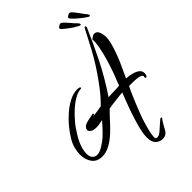

<svg xmlns="http://www.w3.org/2000/svg" viewBox="-342 -1057 1426 1426"><g transform="rotate(-45 371.0 -343.5)"><path d="M496 233Q483 233 470 228Q457 223 445 213Q432 201 426 182.5Q420 164 420 142Q420 110 428 74Q436 38 446.5 3.5Q457 -31 465 -56Q472 -77 483 -107.5Q494 -138 506.5 -170Q519 -202 528 -225Q516 -224 493.5 -221.5Q471 -219 446 -216Q421 -213 401.5 -210.5Q382 -208 377 -206Q367 -196 354 -182.5Q341 -169 327 -154Q308 -133 288 -112Q268 -91 250 -74Q161 8 89 8Q33 8 6 -29.5Q-21 -67 -21 -120Q-21 -151 -12 -184.5Q-3 -218 16 -249Q36 -284 68.5 -324Q101 -364 141 -399Q181 -434 224 -456Q267 -478 307 -478Q318 -478 328.5 -475Q339 -472 334 -462L317 -460Q292 -457 258 -437Q225 -418 191.5 -387.5Q158 -357 126 -319Q110 -300 96.5 -280.5Q83 -261 71 -241Q18 -157 18 -89Q18 -60 32 -44Q46 -28 69 -28Q93 -28 122 -45Q166 -71 193 -96.5Q220 -122 245 -150Q252 -158 260 -167Q268 -176 277 -186L254 -181Q241 -178 229.5 -177Q218 -176 208 -176Q177 -176 161.5 -187Q146 -198 146 -211Q146 -234 177 -249Q188 -253 199 -255.5Q210 -258 220 -260L256 -267Q257 -267 257.5 -267.5Q258 -268 259 -268Q266 -268 266 -262Q266 -255 259 -255Q255 -254 248 -251Q269 -253 299 -257.5Q329 -262 342 -265Q387 -308 433 -368Q479 -428 520.5 -492Q562 -556 591 -611L626 -678L668 -758Q672 -767 677 -767Q682 -767 684 -761.5Q686 -756 683 -750Q634 -635 573 -513.5Q512 -392 431 -271Q436 -272 443.5 -272Q451 -272 458 -273Q499 -274 520 -275Q541 -276 547 -277Q563 -316 582 -367.5Q601 -419 617 -473.5Q633 -528 642.5 -577Q652 -626 649 -660Q653 -662 657.5 -665.5Q662 -669 667 -673Q678 -681 688 -681Q714 -681 724.5 -654.5Q735 -628 735 -600Q735 -575 726 -540Q717 -505 703.5 -467Q690 -429 674 -393Q650 -338 631 -299Q628 -293 625.5 -287.5Q623 -282 621 -278Q648 -277 677 -270Q706 -263 726.5 -248.5Q747 -234 747 -208Q747 -192 742 -184.5Q737 -177 732 -177Q728 -177 725.5 -181Q723 -185 725 -192Q728 -197 725 -202Q718 -213 696 -217.5Q674 -222 647 -222.5Q620 -223 598 -223Q589 -207 573.5 -172Q558 -137 541 -95.5Q524 -54 510 -17Q496 20 490 41Q460 138 460 174Q460 193 469 195Q489 199 510 182.5Q531 166 553 145Q563 137 572 128.5Q581 120 590 113Q596 111 597 111Q602 111 603.5 115Q605 119 600 124L599 125Q594 130 585.5 143.5Q577 157 569.5 171Q562 185 558 192Q538 233 496 233ZM755 -796Q753 -796 749 -798L738 -805L721 -817Q714 -822 700 -833Q686 -844 671 -857.5Q656 -871 646 -882Q636 -893 636 -897Q637 -907 650 -913.5Q663 -920 667 -920Q676 -918 681 -913Q691 -904 701.5 -890Q712 -876 723 -861Q731 -849 739.5 -838Q748 -827 755 -819Q763 -808 763 -801Q761 -795 755 -796ZM662 -797Q660 -797 655 -799L644 -804L626 -815Q618 -818 603.5 -828.5Q589 -839 573 -851Q557 -863 545.5 -873.5Q534 -884 534 -888Q534 -897 546.5 -904.5Q559 -912 563 -912Q571 -912 577 -907Q588 -899 599.5 -886Q611 -873 623 -859Q632 -848 641.5 -837.5Q651 -827 659 -820Q668 -810 668 -803Q668 -797 662 -797Z"/></g></svg>

Font: Birthstone Bounce Medium
Style: Regular
Weight: 500
Designer: Robert E. Leuschke
Foundry: Rob Leuschke
Version: Version 1.010; ttfautohint (v1.8.3)